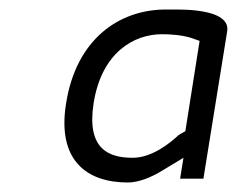

<svg xmlns="http://www.w3.org/2000/svg" viewBox="-20 -764 498 404"><path d="M119 -546C100 -428 161 -380 249 -380C272 -380 299 -391 323 -406L366 -432L359 -388H408L458 -698C464 -735 405 -744 351 -744H329C230 -744 140 -681 119 -546ZM177 -547C194 -654 262 -692 321 -692C342 -692 364 -690 383 -684L400 -678L370 -488L356 -480C338 -463 300 -432 259 -432C208 -432 162 -451 177 -547Z"/></svg>

Font: Charger Static
Style: Obl
Weight: 1000
Designer: Jasper
Foundry: KineticPlasma Fonts/Cannot Into Space Fonts
Version: Version 1.1